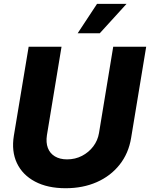

<svg xmlns="http://www.w3.org/2000/svg" viewBox="-20 -971 782 1001"><path d="M322.3 10.3Q228 10.3 162.6 -24.4Q97.2 -59.1 68.1 -120.8Q39.1 -182.6 52.2 -263.2L129.4 -727.5H300.8L224.6 -266.1Q218.8 -228 229.5 -199.7Q240.2 -171.4 266.1 -155.8Q292 -140.1 329.6 -140.1Q372.1 -140.1 407.5 -158.4Q442.9 -176.8 466.3 -207.8Q489.7 -238.8 496.1 -277.3L570.3 -727.5H742.2L663.6 -252Q650.4 -171.4 603.5 -112.3Q556.6 -53.2 484.6 -21.5Q412.6 10.3 322.3 10.3ZM384.8 -797.4 485.8 -950.7H639.6L500 -797.4Z"/></svg>

Font: Inter 20pt ExtraBold
Style: Italic
Weight: 800
Italic angle: -9.3988°
Version: Version 4.001;git-66647c0bb